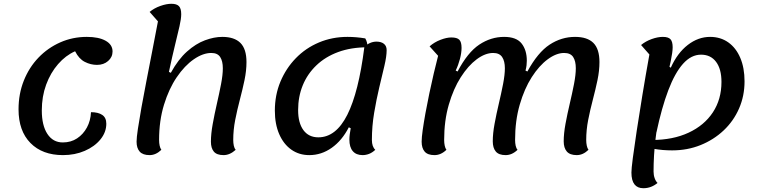

<svg xmlns="http://www.w3.org/2000/svg" viewBox="-20 -795 4031 1015"><path d="M313 25Q204 25 141 -39Q78 -103 78 -217Q78 -299 106 -369Q134 -439 183.5 -490.5Q233 -542 298.5 -571Q364 -600 439 -600Q502 -600 538.5 -579.5Q575 -559 575 -523Q575 -493 551.5 -472.5Q528 -452 493 -452Q459 -452 428 -468Q397 -484 377 -524Q327 -502 287 -456Q247 -410 224 -347.5Q201 -285 201 -211Q201 -132 230.5 -87Q260 -42 312 -42Q355 -42 387.5 -63.5Q420 -85 439.5 -121Q459 -157 461 -202Q499 -202 520.5 -187.5Q542 -173 542 -141Q542 -96 511 -58Q480 -20 428 2.5Q376 25 313 25Z M771 25Q735 25 718.5 6.5Q702 -12 702 -46Q702 -67 709 -114Q716 -161 727.5 -225.5Q739 -290 754 -366.5Q769 -443 784.5 -523.5Q800 -604 815 -682L771 -732Q795 -752 827.5 -763.5Q860 -775 886 -775Q914 -775 926 -762.5Q938 -750 938 -720Q938 -696 929 -656.5Q920 -617 905.5 -558Q891 -499 873 -415L883 -410Q922 -481 968.5 -522.5Q1015 -564 1063.5 -582Q1112 -600 1155 -600Q1219 -600 1251 -568Q1283 -536 1283 -467Q1283 -421 1272.5 -371Q1262 -321 1248 -268Q1234 -215 1223.5 -161.5Q1213 -108 1213 -55Q1213 -39 1216 -25Q1219 -11 1226 -3Q1195 25 1162 25Q1126 25 1110.5 6.5Q1095 -12 1095 -46Q1095 -87 1104.5 -139.5Q1114 -192 1126.5 -246.5Q1139 -301 1148.5 -350Q1158 -399 1158 -434Q1158 -472 1144 -493.5Q1130 -515 1097 -515Q1053 -515 1004.5 -481.5Q956 -448 914.5 -387Q873 -326 847 -241.5Q821 -157 821 -55Q821 -39 824 -25Q827 -11 833 -3Q804 25 771 25Z M1615 25Q1561 25 1520 -4Q1479 -33 1456 -86Q1433 -139 1433 -210Q1433 -293 1462.5 -363.5Q1492 -434 1544 -487.5Q1596 -541 1666 -570.5Q1736 -600 1817 -600Q1863 -600 1911 -592Q1917 -582 1920 -570Q1923 -558 1923 -545Q1836 -545 1768 -520Q1700 -495 1652.5 -449.5Q1605 -404 1580.5 -344Q1556 -284 1556 -213Q1556 -145 1584 -107Q1612 -69 1663 -69Q1756 -69 1816 -188Q1876 -307 1906 -545Q1917 -559 1934.5 -567Q1952 -575 1970 -575Q1995 -575 2009.5 -563.5Q2024 -552 2024 -530Q2024 -497 2012 -446.5Q2000 -396 1985 -333Q1970 -270 1958 -199Q1946 -128 1946 -55Q1946 -20 1964 -3Q1948 12 1931 18.5Q1914 25 1897 25Q1863 25 1845 4Q1827 -17 1827 -57Q1827 -70 1829 -85.5Q1831 -101 1834 -117L1824 -122Q1788 -52 1733.5 -13.5Q1679 25 1615 25Z M2277 25Q2241 25 2225 6.5Q2209 -12 2209 -46Q2209 -68 2214.5 -107Q2220 -146 2229 -196Q2238 -246 2249.5 -300.5Q2261 -355 2273 -406.5Q2285 -458 2296 -500L2251 -550Q2276 -572 2308.5 -584.5Q2341 -597 2366 -597Q2396 -597 2408 -585Q2420 -573 2420 -542Q2420 -516 2411.5 -483.5Q2403 -451 2389 -422L2399 -417Q2452 -518 2513.5 -559Q2575 -600 2645 -600Q2710 -600 2737.5 -565Q2765 -530 2765 -474Q2765 -463 2763.5 -449.5Q2762 -436 2758 -422L2768 -417Q2823 -518 2885.5 -559Q2948 -600 3020 -600Q3085 -600 3117 -568Q3149 -536 3149 -467Q3149 -421 3138.5 -371Q3128 -321 3114 -268Q3100 -215 3089.5 -161.5Q3079 -108 3079 -55Q3079 -39 3082 -25Q3085 -11 3091 -3Q3062 25 3029 25Q2993 25 2976.5 6Q2960 -13 2960 -48Q2960 -89 2969.5 -140.5Q2979 -192 2992 -247Q3005 -302 3014.5 -351Q3024 -400 3024 -434Q3024 -472 3010 -493.5Q2996 -515 2962 -515Q2921 -515 2875.5 -481.5Q2830 -448 2791 -387Q2752 -326 2727.5 -241.5Q2703 -157 2703 -55Q2703 -39 2706 -25Q2709 -11 2716 -3Q2687 25 2653 25Q2617 25 2601 6Q2585 -13 2585 -48Q2585 -89 2594.5 -140.5Q2604 -192 2617 -247Q2630 -302 2639.5 -351Q2649 -400 2649 -434Q2649 -472 2634.5 -493.5Q2620 -515 2587 -515Q2545 -515 2500 -481.5Q2455 -448 2416 -387Q2377 -326 2352.5 -241.5Q2328 -157 2328 -55Q2328 -39 2331 -25Q2334 -11 2340 -3Q2311 25 2277 25Z M3533 0Q3483 0 3438 -8Q3432 -19 3429 -30.5Q3426 -42 3426 -55Q3537 -55 3620 -93.5Q3703 -132 3748.5 -201Q3794 -270 3794 -362Q3794 -430 3765.5 -468Q3737 -506 3686 -506Q3634 -506 3591 -458Q3548 -410 3513 -318Q3478 -226 3450 -94L3474 -475L3526 -437Q3561 -515 3616 -557.5Q3671 -600 3734 -600Q3789 -600 3830 -571Q3871 -542 3893.5 -489Q3916 -436 3916 -365Q3916 -288 3887 -221.5Q3858 -155 3805.5 -105.5Q3753 -56 3683.5 -28Q3614 0 3533 0ZM3381 200Q3350 200 3334 179.5Q3318 159 3318 117Q3318 97 3325.5 39.5Q3333 -18 3346 -103.5Q3359 -189 3376 -292.5Q3393 -396 3413 -507L3369 -557Q3393 -577 3425 -588.5Q3457 -600 3484 -600Q3513 -600 3524.5 -587.5Q3536 -575 3536 -545Q3536 -520 3526 -472.5Q3516 -425 3501 -360Q3486 -295 3470.5 -218Q3455 -141 3445 -57Q3435 27 3435 112Q3435 131 3441 147.5Q3447 164 3456 172Q3441 185 3422 192.5Q3403 200 3381 200Z"/></svg>

Font: Lemonada
Style: Regular
Weight: 400
Designer: Mohamed Gaber (Arabic), Eduardo Tunni (Latin)
Foundry: Kief Type Foundry
Version: Version 4.005